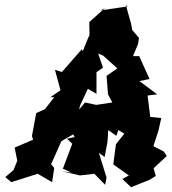

<svg xmlns="http://www.w3.org/2000/svg" viewBox="-20 -747 715 800"><path d="M473 -205 498 -190 463 -146 452 -62 517 -16 490 -1 526 33 604 2 629 -14 620 -46 675 -97 662 -116 619 -138 640 -202 652 -255 606 -260 595 -349 635 -354 561 -409 603 -418 560 -513H534L555 -563L559 -589L531 -622L526 -649L504 -727L511 -720L400 -704L418 -714L352 -655L353 -601L346 -586L325 -534L321 -542L238 -447L209 -456L232 -371L190 -342H206L167 -292L131 -276L113 -180L118 -165L41 -132L52 -77L36 -38L2 -9L27 12L137 -23L197 12L206 -47L193 -63L236 -159L285 -187L291 -176L259 -169L281 -148L242 -44L278 -28L240 -33L313 -16L373 -23L418 23L424 -7L392 -110L416 -93L428 -157L431 -205L465 -181ZM313 -306 346 -377 382 -356V-446L409 -465L389 -524L410 -515L469 -462L424 -431L430 -354L448 -320L381 -310L334 -320L310 -291Z"/></svg>

Font: Asimov Aggro
Style: It
Weight: 500
Designer: Google
Version: Version 2.000980; 2014